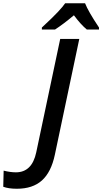

<svg xmlns="http://www.w3.org/2000/svg" viewBox="-177 -951 623 1170"><path d="M-74.2 199.2Q-125 199.2 -157.2 187L-154.8 88.9Q-113.8 99.1 -80.1 99.1Q18.1 99.1 43.9 -22.9L189.9 -713.9H306.2L157.2 -7.8Q134.8 98.1 78.4 148.7Q22 199.2 -74.2 199.2ZM426.3 -771H352.1Q314.9 -801.8 273.4 -857.9Q209.5 -804.2 158.2 -771H78.1V-783.2Q145.5 -845.7 176.3 -878.7Q207 -911.6 220.2 -931.2H341.3Q359.9 -882.8 426.3 -783.2Z"/></svg>

Font: Open Sans Semibold
Style: Italic
Weight: 600
Italic angle: -12°
Foundry: Ascender Corporation
Version: Version 1.10